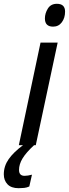

<svg xmlns="http://www.w3.org/2000/svg" viewBox="-101 -763 362 1009"><path d="M178 -623Q135 -623 135 -666Q135 -693 150.5 -718Q166 -743 198 -743Q241 -743 241 -702Q241 -669 224 -646Q207 -623 178 -623ZM-2 0 112 -539H202L87 0ZM-3 226Q-42 226 -61.5 205.5Q-81 185 -81 153Q-81 110 -55.5 73.5Q-30 37 20 0H78Q36 39 17.5 69.5Q-1 100 -1 130Q-1 161 28 161Q36 161 46 159.5Q56 158 67 155L53 217Q40 223 26 224.5Q12 226 -3 226Z"/></svg>

Font: Noto Sans ExtraCondensed Medium
Style: Italic
Weight: 500
Width: 2
Italic angle: -12°
Designer: Monotype Design Team
Foundry: Monotype Imaging Inc.
Version: Version 2.013; ttfautohint (v1.8.4.7-5d5b)